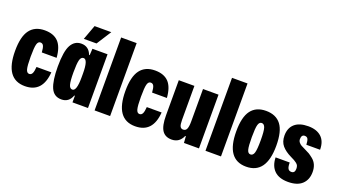

<svg xmlns="http://www.w3.org/2000/svg" viewBox="-63 -1268 3175 1803"><g transform="rotate(20 1525.0 -367.0)"><path d="M219 10Q21 10 21 -271Q21 -414 71 -480.5Q121 -547 219 -547Q308 -547 355 -498Q402 -449 410 -342H262Q259 -388 249.5 -407Q240 -426 219 -426Q195 -426 186 -393Q177 -360 177 -269Q177 -180 186 -146Q195 -112 219 -112Q239 -112 249 -132Q259 -152 262 -197H410Q395 10 219 10Z M589 -597 643 -744H810L716 -597ZM448 -269Q448 -423 483 -485Q518 -547 584 -547Q659 -547 687 -472H693L697 -537H848V0H693V-66H687Q659 10 584 10Q509 10 478.5 -59Q448 -128 448 -269ZM650 -112Q693 -112 693 -249V-288Q693 -427 650 -427Q623 -427 614 -390Q605 -353 605 -269Q605 -181 615 -146.5Q625 -112 650 -112Z M914 0V-729H1069V0Z M1321 10Q1123 10 1123 -271Q1123 -414 1173 -480.5Q1223 -547 1321 -547Q1410 -547 1457 -498Q1504 -449 1512 -342H1364Q1361 -388 1351.5 -407Q1342 -426 1321 -426Q1297 -426 1288 -393Q1279 -360 1279 -269Q1279 -180 1288 -146Q1297 -112 1321 -112Q1341 -112 1351 -132Q1361 -152 1364 -197H1512Q1497 10 1321 10Z M1686 10Q1621 10 1590.5 -36Q1560 -82 1560 -186V-537H1716V-197Q1716 -151 1725.5 -133Q1735 -115 1756 -115Q1782 -115 1792 -139Q1802 -163 1802 -212V-537H1957V0H1807L1802 -66H1796Q1763 10 1686 10Z M2022 0V-729H2177V0Z M2430 10Q2231 10 2231 -271Q2231 -414 2281 -480.5Q2331 -547 2430 -547Q2530 -547 2580.5 -481Q2631 -415 2631 -271Q2631 10 2430 10ZM2430 -112Q2456 -112 2466 -146Q2476 -180 2476 -269Q2476 -360 2465.5 -393Q2455 -426 2430 -426Q2406 -426 2396.5 -393Q2387 -360 2387 -269Q2387 -180 2396 -146Q2405 -112 2430 -112Z M2849 10Q2758 10 2711 -36.5Q2664 -83 2662 -167H2803Q2803 -124 2813.5 -106.5Q2824 -89 2847 -89Q2882 -89 2882 -133Q2882 -150 2877 -162.5Q2872 -175 2857.5 -186Q2843 -197 2832.5 -202.5Q2822 -208 2796 -221Q2736 -250 2703 -288.5Q2670 -327 2670 -389Q2670 -464 2716.5 -505.5Q2763 -547 2852 -547Q2936 -547 2983 -504Q3030 -461 3030 -377H2893Q2891 -419 2882 -435Q2873 -451 2851 -451Q2818 -451 2818 -406Q2818 -388 2829.5 -374Q2841 -360 2855 -352.5Q2869 -345 2898 -331Q2926 -318 2940.5 -309.5Q2955 -301 2982 -279.5Q3009 -258 3022.5 -227Q3036 -196 3036 -156Q3036 -79 2988.5 -34.5Q2941 10 2849 10Z"/></g></svg>

Font: Mona Sans Condensed ExtraBold
Style: Regular
Weight: 800
Width: 3
Designer: Deni Anggara
Foundry: GitHub
Version: Version 1.001;gftools[0.9.33]